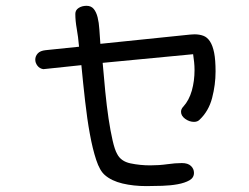

<svg xmlns="http://www.w3.org/2000/svg" viewBox="-20 -507 845 651"><path d="M134.8 -336.9 248 -348.6Q245.1 -382.8 240.2 -409.7Q235.4 -436.5 235.4 -460Q235.4 -472.7 246.6 -480Q257.8 -487.3 273.4 -487.3Q289.1 -487.3 297.9 -476.6Q306.6 -465.8 311 -448.2Q315.4 -430.7 316.9 -407.2Q318.4 -383.8 320.3 -358.4L623 -389.6Q625 -389.6 629.9 -390.1Q634.8 -390.6 639.6 -390.6Q656.2 -390.6 669.4 -385.7Q682.6 -380.9 691.9 -366.7Q701.2 -352.5 706.1 -328.1Q710.9 -303.7 710.9 -264.6Q710.9 -219.7 699.2 -174.8Q687.5 -129.9 656.2 -100.6Q649.4 -93.8 637.7 -93.8Q622.1 -93.8 607.9 -104Q593.8 -114.3 593.8 -127.9Q593.8 -137.7 601.6 -145.5Q621.1 -167 630.4 -199.7Q639.6 -232.4 639.6 -269.5Q639.6 -283.2 638.2 -296.4Q636.7 -309.6 634.8 -323.2L328.1 -293.9Q332 -246.1 336.9 -196.8Q341.8 -147.5 348.1 -105Q354.5 -62.5 361.8 -30.8Q369.1 1 377 14.6Q389.6 40 422.4 46.9Q455.1 53.7 489.3 53.7Q519.5 53.7 546.9 49.8Q574.2 45.9 596.7 45.9Q617.2 45.9 627.4 55.7Q637.7 65.4 637.7 79.1Q637.7 95.7 622.1 104.5Q606.4 113.3 582.5 117.7Q558.6 122.1 530.3 123Q502 124 476.6 124Q432.6 124 395.5 115.2Q358.4 106.4 335.9 86.9Q318.4 72.3 306.2 35.2Q293.9 -2 284.7 -52.7Q275.4 -103.5 268.6 -164.1Q261.7 -224.6 255.9 -286.1L127 -272.5Q114.3 -274.4 106.9 -284.2Q99.6 -293.9 99.6 -304.7Q99.6 -316.4 107.9 -325.7Q116.2 -335 134.8 -336.9Z"/></svg>

Font: Hi Melody
Style: Regular
Weight: 400
Designer: YoonDesign Inc.
Foundry: YoonDesign Inc.
Version: Version 3.00